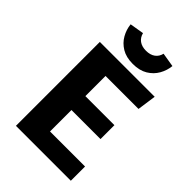

<svg xmlns="http://www.w3.org/2000/svg" viewBox="-267 -1040 1150 1150"><g transform="rotate(45 307.5 -465.5)"><path d="M263.6 -590.8V-420H509.7V-302.1H263.6V-120.5H560.5V0H95.4V-710.8H560L543.1 -590.8ZM328.2 -756.9Q271.8 -756.9 234.1 -779.7Q196.4 -802.6 175.9 -839Q155.4 -875.4 151.3 -915.9L241 -930.8Q248.2 -901.5 270.5 -885.1Q292.8 -868.7 328.2 -868.7Q363.6 -868.7 386.2 -885.1Q408.7 -901.5 415.4 -930.8L505.1 -915.9Q501 -875.4 480.5 -839Q460 -802.6 422.1 -779.7Q384.1 -756.9 328.2 -756.9Z"/></g></svg>

Font: Fira Code
Style: Bold
Weight: 700
Monospace: yes
Designer: Carrois Corporate, Edenspiekermann AG, Nikita Prokopov
Foundry: Carrois Corporate, Edenspiekermann AG, Nikita Prokopov
Version: Version 6.000; ttfautohint (v1.8.2) -l 8 -r 50 -G 200 -x 14 